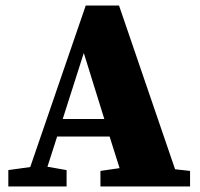

<svg xmlns="http://www.w3.org/2000/svg" viewBox="-20 -672 720 692"><path d="M10 0V-59L89 -70L289 -652H409L611 -62L665 -56V0H342V-56L411 -66L375 -180H186L151 -71L220 -59V0ZM206 -243H356L282 -481Z"/></svg>

Font: Source Serif 4 Black
Style: Regular
Weight: 900
Designer: Frank Grießhammer
Foundry: Adobe
Version: Version 4.005;hotconv 1.1.0;makeotfexe 2.6.0